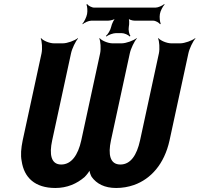

<svg xmlns="http://www.w3.org/2000/svg" viewBox="-20 -927 994 957"><path d="M435 -824H519C531 -824 553 -830 561 -838L559 -841C549 -833 537 -808 534 -793C531 -778 518 -756 508 -748L510 -745C520 -753 544 -762 559 -762H585C600 -762 620 -753 626 -745L630 -748C624 -756 619 -778 622 -793C625 -808 625 -833 619 -841L615 -838C620 -830 639 -824 651 -824H743C756 -824 773 -814 778 -806L781 -809C777 -817 774 -841 777 -857C779 -872 792 -896 800 -904L799 -907C790 -899 768 -889 755 -889H450C437 -889 419 -899 414 -907L411 -904C415 -896 417 -872 414 -857C411 -841 399 -817 391 -809L392 -806C400 -814 422 -824 435 -824ZM580 -107C528 -107 518 -157 533 -227L627 -661C632 -685 650 -722 662 -735L661 -737C646 -725 609 -711 586 -711H541C518 -711 486 -725 477 -737L475 -735C481 -722 484 -685 479 -661L385 -227C369 -154 336 -107 285 -107C234 -107 225 -158 240 -227L334 -661C339 -685 357 -722 369 -735L368 -737C353 -725 316 -711 293 -711H249C226 -711 194 -725 185 -737L183 -735C189 -722 192 -685 187 -661L93 -227C85 -188 82 -154 88 -124C100 -42 154 10 256 10C314 10 363 -11 402 -45C412 -55 428 -75 430 -85H426C424 -75 431 -55 437 -45C462 -11 501 10 559 10C590 10 619 5 648 -5C732 -35 799 -109 825 -227L919 -661C924 -685 942 -722 954 -735L953 -737C938 -725 901 -711 878 -711H834C811 -711 779 -725 770 -737L768 -735C774 -722 777 -685 772 -661L678 -227C662 -154 631 -107 580 -107Z"/></svg>

Font: Asimov
Style: EdgeExtremeIt
Weight: 500
Designer: Google
Version: Version 2.000980: 2014